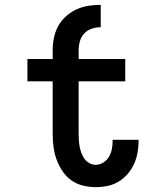

<svg xmlns="http://www.w3.org/2000/svg" viewBox="-20 -763 640 791"><path d="M197 -555Q197 -581 202 -606.5Q207 -632 219.5 -655Q232 -678 251.5 -695.5Q271 -713 294.5 -724Q318 -735 344 -739Q370 -743 395 -743V-651Q377 -651 358.5 -645Q340 -639 327 -625Q314 -611 309 -592.5Q304 -574 304 -555ZM374 8Q348 8 321.5 1.5Q295 -5 273.5 -20.5Q252 -36 237 -58.5Q222 -81 213 -106Q204 -131 200.5 -157.5Q197 -184 197 -210V-428H93V-520H197V-555H304V-520H496V-428H304V-210Q304 -197 305 -183.5Q306 -170 308.5 -157Q311 -144 316 -131Q321 -118 329 -107.5Q337 -97 349 -90.5Q361 -84 374 -84Q391 -84 406 -93.5Q421 -103 429.5 -118Q438 -133 441 -150Q444 -167 444 -184V-187H551V-182Q551 -158 546.5 -133.5Q542 -109 532 -87Q522 -65 505.5 -46Q489 -27 468 -14.5Q447 -2 423 3Q399 8 374 8Z"/></svg>

Font: Iosevka Semibold Extended
Style: Regular
Weight: 600
Width: 7
Monospace: yes
Designer: Belleve Invis
Foundry: Belleve Invis
Version: Version 32.5.0; ttfautohint (v1.8.4)